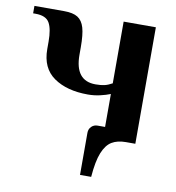

<svg xmlns="http://www.w3.org/2000/svg" viewBox="-74 -536 701 763"><g transform="rotate(10 277.0 -155.0)"><path d="M494 -470V0H456Q422 0 399.5 13.5Q377 27 363 61.5Q349 96 344 160H299V-10Q299 -25 309 -35Q319 -45 334 -45H364V-178Q347 -171 323 -165.5Q299 -160 274 -160Q189 -160 136.5 -196.5Q84 -233 84 -310V-340Q84 -391 70 -415.5Q56 -440 14 -440H4V-470H124Q160 -470 179 -458Q198 -446 206 -418.5Q214 -391 214 -340V-310Q214 -205 297 -205Q319 -205 333.5 -208.5Q348 -212 364 -221V-470Z"/></g></svg>

Font: Philosopher
Style: Bold
Weight: 700
Designer: Jovanny Lemonad
Foundry: Jovanny Lemonad
Version: Version 2.000